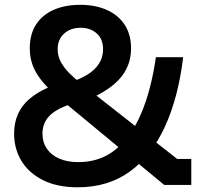

<svg xmlns="http://www.w3.org/2000/svg" viewBox="-20 -786 860 816"><path d="M733 -110.5H793V0H678L251 -353Q201 -393.5 169 -429.2Q137 -465 121.8 -501.2Q106.5 -537.5 106.5 -580.5Q106.5 -640.5 133.2 -681.8Q160 -723 208.2 -744.2Q256.5 -765.5 320.5 -765.5L323 -668Q279.5 -668 252.2 -643Q225 -618 225 -577Q225 -547 239.5 -521Q254 -495 277.5 -472.2Q301 -449.5 327 -429ZM642.5 -543H758.5Q738 -373 681.5 -249Q625 -125 532.5 -57.5Q440 10 310.5 10Q223.5 10 163 -20.2Q102.5 -50.5 71.2 -102Q40 -153.5 40 -218Q40 -309.5 104.5 -365Q169 -420.5 285.5 -444.5L297.5 -443Q360 -466.5 389 -500Q418 -533.5 418 -576.5Q418 -620.5 391 -644.2Q364 -668 323 -668L320.5 -765.5Q386.5 -765.5 435.2 -743.2Q484 -721 510.5 -679.8Q537 -638.5 537 -580.5Q537 -502 484 -446.2Q431 -390.5 326 -352L314.5 -352.5Q238 -334.5 199.2 -302Q160.5 -269.5 160.5 -218Q160.5 -181.5 179 -154.2Q197.5 -127 231.5 -112Q265.5 -97 313 -97Q406 -97 472.5 -151.5Q539 -206 581 -306Q623 -406 642.5 -543Z"/></svg>

Font: Hepta Slab ExtraLight SemiBold
Style: Regular
Weight: 600
Version: Version 1.102